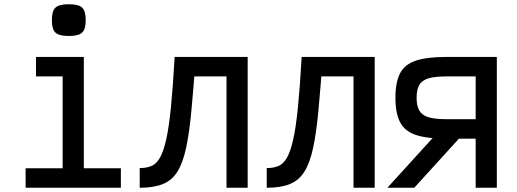

<svg xmlns="http://www.w3.org/2000/svg" viewBox="-20 -887 2440 907"><path d="M276 0V-589L339 -526H150V-618H376V0ZM101 0V-92H551V0ZM305 -717Q259 -717 242 -733Q225 -749 225 -792Q225 -835 242 -851Q259 -867 305 -867Q351 -867 368 -851Q385 -835 385 -792Q385 -749 368 -733Q351 -717 305 -717Z M1050 0V-526H826V-618H1150V0ZM640 0V-93Q671 -93 694.5 -102.5Q718 -112 735 -141Q752 -170 765 -227.5Q778 -285 787.5 -380.5Q797 -476 805 -618H905Q894 -469 884 -362.5Q874 -256 858.5 -185.5Q843 -115 817 -74.5Q791 -34 748 -17Q705 0 640 0Z M1650 0V-526H1426V-618H1750V0ZM1240 0V-93Q1271 -93 1294.5 -102.5Q1318 -112 1335 -141Q1352 -170 1365 -227.5Q1378 -285 1387.5 -380.5Q1397 -476 1405 -618H1505Q1494 -469 1484 -362.5Q1474 -256 1458.5 -185.5Q1443 -115 1417 -74.5Q1391 -34 1348 -17Q1305 0 1240 0Z M2227 0V-526H2088Q2035 -526 2004.5 -517Q1974 -508 1961 -486Q1948 -464 1948 -425Q1948 -387 1961 -364.5Q1974 -342 2004.5 -333Q2035 -324 2088 -324H2299V-232H2088Q1997 -232 1944.5 -249.5Q1892 -267 1870 -309.5Q1848 -352 1848 -425Q1848 -499 1870 -541Q1892 -583 1944.5 -600.5Q1997 -618 2088 -618H2327V0ZM1810 0 2081 -298H2208L1937 0Z"/></svg>

Font: Victor Mono
Style: Bold
Weight: 700
Monospace: yes
Designer: Rune Bjørnerås
Version: Version 1.561;gftools[0.9.30]